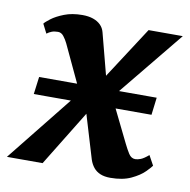

<svg xmlns="http://www.w3.org/2000/svg" viewBox="-97 -633 701 710"><g transform="rotate(10 253.5 -277.5)"><path d="M362 10Q340 10 324.5 3.5Q309 -3 299 -15.2Q289 -27.5 283.5 -44L217.5 -263.5L264 -256.5L106.5 0H-27.5L232 -324.5L220.5 -227.5L115.5 -451.5Q109 -465 100 -476.5Q91 -488 78.5 -488Q64.5 -488 55 -484.2Q45.5 -480.5 37 -474L19.5 -508.5Q24 -515 41.8 -528.5Q59.5 -542 88.8 -553.5Q118 -565 157 -565Q180 -565 197.2 -559Q214.5 -553 225.5 -542Q236.5 -531 240.5 -515.5L296 -303L250 -310.5L407 -552.5H535.5L281 -241L292.5 -337L397 -124Q406.5 -104.5 416.2 -89.2Q426 -74 441 -74Q450 -74 461.5 -78.5Q473 -83 490.5 -98L510.5 -61.5Q506 -54.5 488.5 -37Q471 -19.5 439.8 -4.8Q408.5 10 362 10ZM30 -246 38.5 -311.5H480L472 -246Z"/></g></svg>

Font: Merriweather 24pt
Style: Bold Italic
Weight: 700
Italic angle: -7.8°
Designer: Eben Sorkin
Foundry: Eben Sorkin
Version: Version 2.101